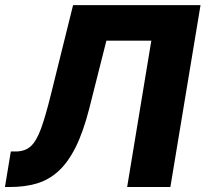

<svg xmlns="http://www.w3.org/2000/svg" viewBox="-34 -748 822 768"><path d="M-14.2 0 9.3 -142.1H28.8Q65.9 -142.1 88.9 -162.8Q111.8 -183.6 130.1 -233.6Q148.4 -283.7 169.9 -371.1L258.3 -727.5H768.1L647.5 0H474.6L571.3 -585.4H391.6L322.8 -313Q298.8 -219.2 268.1 -158.2Q237.3 -97.2 198.7 -62.5Q160.2 -27.8 112.5 -13.9Q64.9 0 6.8 0Z"/></svg>

Font: Inter 17pt ExtraBold
Style: Italic
Weight: 800
Italic angle: -9.3988°
Version: Version 4.001;git-66647c0bb